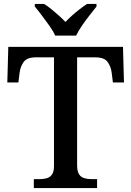

<svg xmlns="http://www.w3.org/2000/svg" viewBox="-20 -951 664 971"><path d="M151 0V-45H179Q199 -45 216 -49.5Q233 -54 243 -68.5Q253 -83 253 -111V-661H161Q117 -661 100 -638Q83 -615 79 -582L73 -534H17L22 -714H602L607 -534H551L545 -582Q541 -615 524 -638Q507 -661 462 -661H370V-115Q370 -85 379.5 -70Q389 -55 406 -50Q423 -45 443 -45H471V0ZM259 -771Q249 -794 230 -820.5Q211 -847 191.5 -873Q172 -899 156 -918V-931H203Q221 -920 240 -904.5Q259 -889 277.5 -872.5Q296 -856 311 -840Q326 -856 344.5 -872.5Q363 -889 383 -904.5Q403 -920 420 -931H468V-918Q453 -899 432.5 -873Q412 -847 394 -820.5Q376 -794 365 -771Z"/></svg>

Font: Noto Serif Kannada Medium
Style: Regular
Weight: 500
Version: Version 2.003